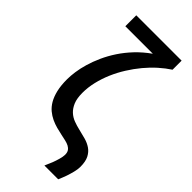

<svg xmlns="http://www.w3.org/2000/svg" viewBox="-286 -783 1032 1032"><g transform="rotate(45 229.5 -267.0)"><path d="M76.2 -727.1H420.9V-658.2Q389.2 -637.7 357.7 -609.6Q326.2 -581.5 297.9 -547.4Q269.5 -513.2 245.4 -474.6Q221.2 -436 203.6 -395Q186 -354 176 -311.5Q166 -269 166 -228Q166 -185.5 177.2 -158.7Q188.5 -131.8 206.5 -115.2Q224.6 -98.6 247.6 -90.1Q270.5 -81.5 293.9 -76.2Q321.3 -69.8 347.7 -62.5Q374 -55.2 394.5 -41.3Q415 -27.3 427.5 -3.2Q439.9 21 439.9 61Q439.9 80.1 434.1 103Q428.2 126 421.4 146Q413.1 169.4 402.8 192.9H297.9Q308.1 170.4 316.9 148.4Q320.3 139.2 323.7 129.2Q327.1 119.1 329.8 109.1Q332.5 99.1 334.2 90.1Q335.9 81.1 335.9 73.2Q335.9 56.2 328.9 45.7Q321.8 35.2 309.6 28.8Q297.4 22.5 281 18.8Q264.6 15.1 246.1 11.2Q225.6 6.8 203.4 1Q181.2 -4.9 159.9 -14.9Q138.7 -24.9 119.9 -40.5Q101.1 -56.2 86.9 -80.3Q72.8 -104.5 64.5 -138.9Q56.2 -173.3 56.2 -221.2Q56.2 -246.6 60.8 -279.3Q65.4 -312 76.2 -348.6Q86.9 -385.3 104.5 -424.3Q122.1 -463.4 147.5 -502Q172.9 -540.5 207 -576.7Q241.2 -612.8 285.2 -644H76.2Z"/></g></svg>

Font: Clear Sans Medium
Style: Regular
Weight: 500
Foundry: Intel Corporation
Version: Version 1.00